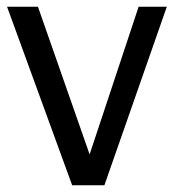

<svg xmlns="http://www.w3.org/2000/svg" viewBox="-20 -552 518 572"><path d="M195 0H291L477 -532H393L247 -92L93 -532H1Z"/></svg>

Font: Ronzino
Style: Regular
Weight: 400
Designer: Nunzio Mazzaferro
Foundry: Collletttivo
Version: Version 1.000;Glyphs 3.3 (3337)